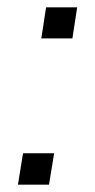

<svg xmlns="http://www.w3.org/2000/svg" viewBox="-20 -505 259 525"><path d="M93 -400 106 -485H191L178 -400ZM29 0 43 -86H128L114 0Z"/></svg>

Font: Nunito Sans 12pt Light
Style: Italic
Weight: 300
Italic angle: -9°
Designer: Vernon Adams
Foundry: Vernon Adams
Version: Version 3.101;gftools[0.9.27]